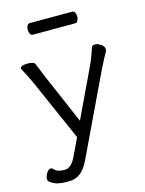

<svg xmlns="http://www.w3.org/2000/svg" viewBox="-125 -754 750 993"><g transform="rotate(-15 250.0 -257.5)"><path d="M16 137Q11 132 11 124Q11 109 21.5 92Q32 75 44 75Q51 75 57 82Q68 94 81.5 97.5Q95 101 113 101Q149 101 174 46L218 -46L72 -377Q52 -421 31 -458Q29 -462 29 -464Q29 -472 41 -476Q53 -480 69 -480Q84 -480 95 -476.5Q106 -473 108 -467Q123 -428 138 -393L254 -124L377 -383Q395 -421 413 -476Q416 -485 430 -485Q446 -485 462.5 -473.5Q479 -462 479 -447Q479 -441 476 -435Q454 -395 437 -361L226 82Q205 125 179.5 144.5Q154 164 116 164H106Q80 164 58.5 159Q37 154 16 137ZM115 -649Q115 -661 120 -670Q125 -679 134 -679H362Q371 -679 375.5 -670Q380 -661 380 -648Q380 -636 375 -626.5Q370 -617 361 -617H133Q124 -617 119.5 -626.5Q115 -636 115 -649Z"/></g></svg>

Font: Fusion Kai T
Style: Regular
Weight: 400
Designer: Fontworks Inc.
Version: Version 24.134;May 13, 2024